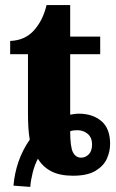

<svg xmlns="http://www.w3.org/2000/svg" viewBox="-20 -680 455 755"><path d="M33 50Q37 2 52.5 -43.5Q68 -89 97 -131Q93 -153 91.5 -179.5Q90 -206 90 -237V-467H20V-519Q78 -521 113.5 -560.5Q149 -600 163 -660H256V-536H374V-467H256V-229Q262 -230 271 -231.5Q280 -233 290 -233Q344 -233 378.5 -204Q413 -175 413 -114Q413 -85 400.5 -56.5Q388 -28 356 -8.5Q324 11 267 11Q215 11 181.5 -6.5Q148 -24 129 -56Q116 -31 108.5 -1Q101 29 99 55ZM299 -60Q316 -60 329 -73Q342 -86 342 -112Q342 -139 325 -153.5Q308 -168 284 -168Q267 -168 256 -164Q256 -102 267 -81Q278 -60 299 -60Z"/></svg>

Font: Noto Serif SemiCondensed ExtraBold
Style: Regular
Weight: 800
Width: 4
Designer: Monotype Design Team
Foundry: Monotype Imaging Inc.
Version: Version 2.015